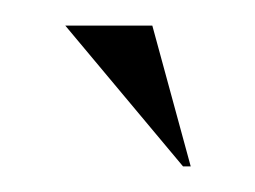

<svg xmlns="http://www.w3.org/2000/svg" viewBox="-20 -702 199 150"><path d="M129 -572 99 -682H31L123 -572Z"/></svg>

Font: Moniqa SemBd Display
Style: Regular
Weight: 600
Designer: Rajesh Rajput
Foundry: Rajesh Rajput
Version: Version 1.000